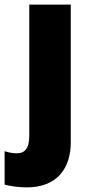

<svg xmlns="http://www.w3.org/2000/svg" viewBox="-66 -573 388 833"><path d="M50 240C185 240 241 153 241 45V-553H61V17C61 75 38 92 8 92C-11 92 -27 89 -46 83V228C-23 235 21 240 50 240Z"/></svg>

Font: Noto Sans Arabic UI SmCn Bk
Style: Regular
Weight: 900
Width: 4
Designer: Monotype Design Team, Nadine Chahine and Nizar Qandah
Foundry: Monotype Imaging Inc.
Version: Version 2.010